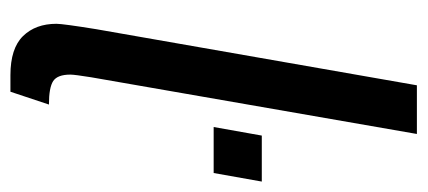

<svg xmlns="http://www.w3.org/2000/svg" viewBox="-240 -550 800 359"><g transform="rotate(90 159.5 -370.0)"><path d="M24 -76Q24 -88 34 -150L139 -750H230L124 -141Q119 -110 119 -102Q119 -78 131 -70Q143 -62 175 -62L151 10H120Q70 10 47 -13.5Q24 -37 24 -76ZM233 -460H319L303 -370H217Z"/></g></svg>

Font: Cabin
Style: Italic
Weight: 400
Italic angle: -7°
Designer: Pablo Impallari
Foundry: Pablo Impallari. http://www.impallari.com Igino Marini. http://www.ikern.com
Version: Version 2.200